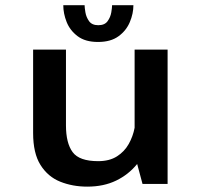

<svg xmlns="http://www.w3.org/2000/svg" viewBox="-20 -686 750 716"><path d="M305.5 10Q250.5 10 204.5 -8.5Q158.5 -27 131 -70.8Q103.5 -114.5 103.5 -190V-501H226V-218.5Q226 -152.5 250.8 -118.8Q275.5 -85 346 -85Q388 -85 416 -102.8Q444 -120.5 460 -149Q476 -177.5 482 -209.5V-501H605V0H511.5L491.5 -74.5Q459.5 -35 413 -12.5Q366.5 10 305.5 10ZM477.5 -666.5Q477.5 -635.5 464.2 -603.8Q451 -572 422 -550.8Q393 -529.5 345.5 -529.5Q298 -529.5 269.5 -551Q241 -572.5 228.5 -604Q216 -635.5 216 -666.5H295.5Q295.5 -658 298.5 -640Q301.5 -622 312.2 -607Q323 -592 346.5 -592Q370.5 -592 381.2 -607Q392 -622 395 -639.8Q398 -657.5 398 -666.5Z"/></svg>

Font: League Mono Medium
Style: Regular
Weight: 500
Width: 6
Designer: Tyler Finck
Foundry: The League of Moveable Type / Tyler Finck
Version: Version 2.300;RELEASE